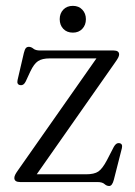

<svg xmlns="http://www.w3.org/2000/svg" viewBox="-20 -622 460 656"><path d="M371.5 -406 105.5 -26.5H274Q302 -26.5 316 -36Q330 -45.5 345.5 -75L369 -120.5Q377 -134.5 387 -133Q400 -131.5 396.5 -116L369 -8Q363.5 13.5 353 13.5Q344.5 13.5 337 6.8Q329.5 0 313 0H49Q29 0 29 -14Q29 -19 31.8 -24.8Q34.5 -30.5 42 -41L309.5 -422.5H150Q124 -422.5 110 -413.2Q96 -404 83.5 -377.5L68 -344Q61 -329.5 50 -331Q36.5 -332.5 40 -348.5L61.5 -441Q64.5 -453 68.2 -457.5Q72 -462 78.5 -462Q86.5 -462 94 -455.8Q101.5 -449.5 117 -449.5H368Q387 -449.5 387 -436Q387 -431.5 383.8 -425Q380.5 -418.5 371.5 -406ZM229 -510.5Q208.5 -510.5 196.2 -523.5Q184 -536.5 184 -556.5Q184 -576 196.2 -589Q208.5 -602 229 -602Q249 -602 261.2 -589Q273.5 -576 273.5 -556.5Q273.5 -536.5 261.2 -523.5Q249 -510.5 229 -510.5Z"/></svg>

Font: Fraunces 72pt S050 Light
Style: Regular
Weight: 300
Version: Version 1.000; ttfautohint (v1.8.3)